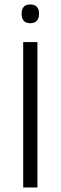

<svg xmlns="http://www.w3.org/2000/svg" viewBox="-20 -824 266 844"><path d="M144.5 0H82V-639H144.5ZM113 -722Q94 -722 84.5 -732.5Q75 -743 75 -762.5V-765Q75 -784 84.5 -794.2Q94 -804.5 113 -804.5Q132 -804.5 141.8 -794.2Q151.5 -784 151.5 -765V-762.5Q151.5 -743 141.8 -732.5Q132 -722 113 -722Z"/></svg>

Font: Anek Latin Medium Light
Style: Regular
Weight: 300
Version: Version 1.003